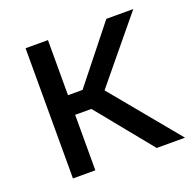

<svg xmlns="http://www.w3.org/2000/svg" viewBox="-100 -630 739 732"><g transform="rotate(-20 270.0 -264.0)"><path d="M232.9 -225.1H167V0H76.2V-528.3H167V-304.7H226.1L403.8 -528.3H513.2L304.2 -274.4L530.8 0H416Z"/></g></svg>

Font: APIMedia Roboto
Style: Regular
Weight: 400
Designer: Google
Version: Version 2.137; 2017